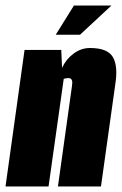

<svg xmlns="http://www.w3.org/2000/svg" viewBox="-29 -676 442 696"><path d="M-9 0 60 -495H193L196 -430Q210 -461 237.5 -481.5Q265 -502 297 -502Q330 -502 350.5 -493.5Q371 -485 380.5 -468.5Q390 -452 392 -427.5Q394 -403 389 -371L337 0H181L232 -365Q233 -372 233 -377Q233 -382 231.5 -385.5Q230 -389 227 -391Q224 -393 219 -393Q217 -393 213.5 -392.5Q210 -392 207 -391.5Q204 -391 202 -390L147 0ZM173 -550 239 -656H375L261 -550Z"/></svg>

Font: Alumni Sans Black
Style: Italic
Weight: 900
Italic angle: -8°
Version: Version 1.016